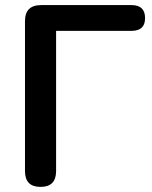

<svg xmlns="http://www.w3.org/2000/svg" viewBox="-20 -725 596 753"><path d="M139 8Q78 8 78 -54V-642Q78 -705 141 -705H496Q549 -705 549 -654Q549 -604 496 -604H200V-54Q200 8 139 8Z"/></svg>

Font: Chiron GoRound TC M
Style: Regular
Weight: 500
Designer: Ryoko NISHIZUKA 西塚涼子 (kana, bopomofo & ideographs); Paul D. Hunt (Latin, Greek & Cyrillic); Sandoll Communications 산돌커뮤니
Foundry: Adobe
Version: Version 1.000;hotconv 1.1.1;makeotfexe 2.6.0